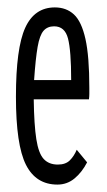

<svg xmlns="http://www.w3.org/2000/svg" viewBox="-20 -488 290 518"><path d="M135 10Q77 10 50 -43.5Q23 -97 23 -227Q23 -358 48 -413Q73 -468 128 -468Q159 -468 179.5 -449Q200 -430 210.5 -383Q221 -336 221 -251Q221 -241 221 -234.5Q221 -228 220 -220H71Q72 -151 78 -112.5Q84 -74 98 -59Q112 -44 136 -44Q157 -44 168.5 -55.5Q180 -67 187 -84L215 -50Q201 -23 181 -6.5Q161 10 135 10ZM72 -272H172Q172 -351 163.5 -384Q155 -417 126 -417Q108 -417 97.5 -405Q87 -393 81.5 -361.5Q76 -330 72 -272Z"/></svg>

Font: Inconsolata UltraCondensed
Style: Regular
Weight: 400
Width: 1
Monospace: yes
Designer: Raph Levien, Cyreal, Brenton Simpson
Foundry: Raph Levien, Cyreal, Google
Version: Version 3.000; ttfautohint (v1.8.2.53-6de2)